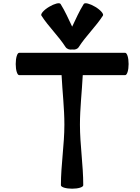

<svg xmlns="http://www.w3.org/2000/svg" viewBox="-20 -1119 845 1160"><path d="M456 -835C499 -902 559 -958 602 -1025C608 -1035 587 -1059 555 -1078C523 -1097 493 -1105 486 -1095C459 -1052 438 -1004 416 -958C394 -1004 373 -1052 346 -1095C339 -1105 309 -1097 277 -1078C245 -1059 224 -1035 230 -1025C273 -958 333 -902 376 -835C384 -823 400 -817 416 -820C433 -817 449 -823 456 -835ZM96 -665H352C357 -565 369 -466 369 -366C369 -244 348 -122 348 0C348 12 379 21 416 21C453 21 483 12 483 0C483 -122 463 -244 463 -366C463 -466 475 -565 480 -665H736C748 -665 757 -695 757 -732C757 -770 748 -800 736 -800H96C84 -800 75 -770 75 -732C75 -695 84 -665 96 -665Z"/></svg>

Font: Nupuram Expanded Bold
Style: Regular
Weight: 700
Width: 7
Designer: Santhosh Thottingal (santhosh.thottingal@gmail.com)
Foundry: SMC
Version: Version 1.000